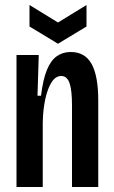

<svg xmlns="http://www.w3.org/2000/svg" viewBox="-20 -748 456 768"><path d="M46 0V-326V-528H135L130 -365H144Q152 -430 167.5 -468Q183 -506 207 -523Q231 -540 263 -540Q320 -540 346.5 -492Q373 -444 373 -346V0H268V-327Q268 -388 258 -416Q248 -444 225 -444Q202 -444 186 -418.5Q170 -393 161 -351Q152 -309 151 -258V0ZM98 -728 212 -658 326 -728V-642L212 -573L98 -642Z"/></svg>

Font: Bricolage Grotesque 48pt Condensed Medium
Style: Regular
Weight: 500
Width: 3
Designer: Mathieu Triay
Foundry: Atelier Triay
Version: Version 1.001;gftools[0.9.33.dev8+g029e19f]